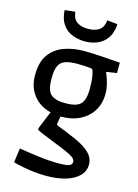

<svg xmlns="http://www.w3.org/2000/svg" viewBox="-143 -886 821 1142"><g transform="rotate(15 267.0 -315.0)"><path d="M260 179Q218 179 181 174.5Q144 170 115.5 164.5Q87 159 70.5 154.5Q54 150 54 150L66 62Q127 72 189.5 80Q252 88 310 88Q359 88 376 81Q393 74 393 58Q393 49 388 41.5Q383 34 369.5 25.5Q356 17 328 4.5Q300 -8 253 -26Q200 -47 176.5 -57Q153 -67 147 -71Q141 -75 141 -78Q141 -81 146.5 -95.5Q152 -110 160 -128.5Q168 -147 175 -165Q182 -183 187 -193Q120 -209 80 -259Q40 -309 40 -383Q40 -465 74 -511Q108 -557 163.5 -577Q219 -597 284 -597Q304 -597 333 -596Q362 -595 392 -593Q422 -591 448.5 -589Q475 -587 491.5 -586Q508 -585 508 -585V-521L443 -511Q443 -511 451 -491.5Q459 -472 466.5 -442Q474 -412 474 -383Q474 -326 447.5 -281Q421 -236 371 -210Q321 -184 250 -184Q248 -173 245 -155Q242 -137 242 -134Q242 -131 250 -127Q258 -123 279 -115.5Q300 -108 336 -92Q396 -68 429 -45Q462 -22 475 0.5Q488 23 488 47Q488 89 459 118.5Q430 148 378.5 163.5Q327 179 260 179ZM257 -268Q301 -268 327 -278.5Q353 -289 364.5 -315.5Q376 -342 376 -390Q376 -440 370 -471Q364 -502 358 -506Q355 -508 342 -509.5Q329 -511 313 -511.5Q297 -512 284 -512.5Q271 -513 268 -513Q222 -513 193.5 -503.5Q165 -494 152.5 -467.5Q140 -441 140 -388Q140 -318 166.5 -293Q193 -268 257 -268ZM272 -653Q232 -653 195.5 -667.5Q159 -682 136 -715Q113 -748 110 -802L174 -809Q179 -764 205.5 -747Q232 -730 272 -730Q313 -730 339.5 -747Q366 -764 371 -809L435 -802Q432 -748 408.5 -715Q385 -682 349.5 -667.5Q314 -653 272 -653Z"/></g></svg>

Font: Ruda SemiBold
Style: Regular
Weight: 600
Designer: Mariela Monsalve and Angelina Sanchez
Foundry: Mariela Monsalve and Angelina Sanchez
Version: Version 2.001